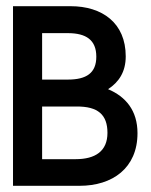

<svg xmlns="http://www.w3.org/2000/svg" viewBox="-20 -600 487 620"><path d="M22 0H237C343 0 424 -57 424 -170C424 -243 386 -288 329 -312C364 -335 386 -368 386 -418C386 -526 310 -580 208 -580H22ZM116 -86V-256H226C297 -257 327 -229 327 -171C327 -112 288 -86 224 -86ZM116 -343V-493H199C258 -493 291 -471 291 -417C291 -364 259 -343 199 -343Z"/></svg>

Font: Charger Pro
Style: ExBdNar
Weight: 400
Designer: Jasper
Foundry: Cannot Into Space Fonts
Version: Version 1.09